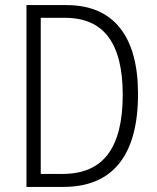

<svg xmlns="http://www.w3.org/2000/svg" viewBox="-20 -734 616 754"><path d="M229 0H84V-714H241Q379 -714 450.5 -625Q522 -536 522 -365Q522 -184 448 -92Q374 0 229 0ZM235 -664H140V-51H226Q346 -51 404 -128.5Q462 -206 462 -362Q462 -513 406 -588.5Q350 -664 235 -664Z"/></svg>

Font: Noto Sans Display Light Narrow
Style: Regular
Weight: 300
Width: 4
Designer: Monotype Design team
Foundry: Monotype Imaging Inc.
Version: Version 1.000